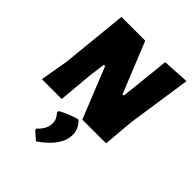

<svg xmlns="http://www.w3.org/2000/svg" viewBox="-264 -789 1239 1239"><g transform="rotate(45 355.0 -170.0)"><path d="M701 -651 636 -211 618 0H401L261 -348H249L234 -234L213 0H32L65 -190L111 -647H328L469 -299H481L517 -640ZM383 17Q427 58 427 113Q427 216 289 311L234 263L232 251Q283 206 283 152Q283 114 253 84L254 69Q317 34 383 17Z"/></g></svg>

Font: Alegreya Sans SC Black
Style: Italic
Weight: 900
Italic angle: -7°
Designer: Juan Pablo del Peral
Foundry: Huerta Tipografica
Version: Version 2.007